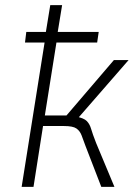

<svg xmlns="http://www.w3.org/2000/svg" viewBox="-20 -725 530 745"><path d="M64 0 153 -560H77L82 -601H158L175 -705H221L204 -601H363L357 -560H199L154 -277H238L422 -492H479L277 -260L274 -273Q305 -267 316.5 -255.5Q328 -244 333.5 -225Q339 -206 353 -170L424 0H373L312 -158Q303 -183 296.5 -200Q290 -217 276.5 -226.5Q263 -236 228 -236H147L110 0Z"/></svg>

Font: Nunito Sans 7pt Condensed ExtraLight
Style: Italic
Weight: 250
Width: 3
Italic angle: -9°
Designer: Vernon Adams
Foundry: Vernon Adams
Version: Version 3.101;gftools[0.9.27]